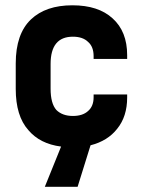

<svg xmlns="http://www.w3.org/2000/svg" viewBox="-20 -551 545 732"><path d="M336.9 -336.9Q336.9 -373 315.9 -391.1Q295.9 -411.1 257.8 -411.1Q172.9 -411.1 172.9 -307.1V-212.9Q172.9 -156.7 194.8 -131.8Q217.8 -108.9 257.8 -108.9Q295.4 -108.9 315.9 -127.9Q336.9 -146 336.9 -180.2V-190.9H464.8V-179.2Q464.8 -106.9 426.8 -60.1Q390.6 -13.7 325.2 2.9L275.9 161.1H150.9L212.9 7.8Q132.3 -2.4 87.9 -55.2Q40 -108.9 40 -211.9V-309.1Q40 -421.9 98.1 -477.1Q154.8 -530.8 255.9 -530.8Q355 -530.8 409.2 -481Q464.8 -431.2 464.8 -340.8V-326.2H336.9Z"/></svg>

Font: D-DIN-PRO ExtraBold
Style: Bold
Weight: 800
Designer: Charles Nix
Foundry: CyberFei
Version: Version 1.000;hotconv 1.0.109;makeotfexe 2.5.65596